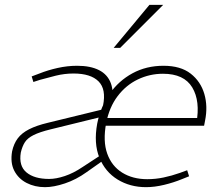

<svg xmlns="http://www.w3.org/2000/svg" viewBox="-20 -768 913 794"><path d="M166 6Q124 6 90 -11.5Q56 -29 39 -62Q22 -95 30 -142Q37 -174 53.5 -196Q70 -218 100.5 -233.5Q131 -249 177 -260L427 -321L421 -290L189 -233Q144 -222 119 -209.5Q94 -197 83 -180Q72 -163 66 -137Q57 -82 89.5 -55Q122 -28 183 -28Q212 -28 248 -40Q284 -52 321 -77L396 -126L409 -106L338 -56Q295 -25 248.5 -9.5Q202 6 166 6ZM404 -321 406 -331Q420 -399 387.5 -431.5Q355 -464 284 -464Q247 -464 210.5 -455Q174 -446 146 -438L118 -429L111 -452L143 -464Q178 -478 218.5 -487Q259 -496 299 -496Q354 -496 389.5 -478Q425 -460 438.5 -423.5Q452 -387 441 -331L440 -325ZM584 6Q518 6 466.5 -25.5Q415 -57 391 -116Q367 -175 382 -257Q396 -327 433.5 -380.5Q471 -434 528 -465Q585 -496 656 -496Q727 -496 768.5 -463.5Q810 -431 825 -379.5Q840 -328 828 -269L824 -248H393L398 -280H817L792 -258Q809 -350 775 -406.5Q741 -463 654 -463Q599 -463 550 -439.5Q501 -416 466.5 -370.5Q432 -325 419 -259Q405 -184 423.5 -132.5Q442 -81 485.5 -54Q529 -27 589 -27Q623 -27 656.5 -34Q690 -41 724 -53L754 -64L762 -39L732 -27Q698 -13 658.5 -3.5Q619 6 584 6ZM450 -570 598 -748H655L477 -570Z"/></svg>

Font: REM Thin
Style: Italic
Weight: 250
Italic angle: -11°
Designer: Octavio Pardo
Foundry: Ashler Design
Version: Version 1.005;gftools[0.9.28]